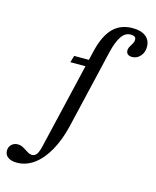

<svg xmlns="http://www.w3.org/2000/svg" viewBox="-265 -714 801 988"><g transform="rotate(15 135.0 -219.5)"><path d="M-79.8 192.7Q-109.7 192.7 -127 180.2Q-144.4 167.7 -144.4 145.2Q-144.4 125.8 -131 112.9Q-117.7 100 -97.6 100Q-84.7 100 -73.8 105.2Q-62.9 110.5 -52.8 117.3Q-42.7 124.2 -33.5 129Q-24.2 133.9 -14.5 133.9Q0 133.9 9.3 121.8Q18.5 109.7 25.8 80.6L154 -464.5Q174.2 -549.2 214.1 -589.9Q254 -630.6 318.5 -630.6Q363.7 -630.6 388.7 -610.9Q413.7 -591.1 413.7 -555.6Q413.7 -526.6 396 -506.5Q378.2 -486.3 352.4 -486.3Q337.9 -486.3 329.4 -493.1Q321 -500 321 -512.9Q321 -524.2 327.4 -534.7Q333.9 -545.2 339.5 -555.2Q345.2 -565.3 345.2 -575.8Q345.2 -596 316.9 -596Q287.9 -596 268.1 -567.3Q248.4 -538.7 234.7 -482.3L135.5 -59.7Q116.9 18.5 84.7 75.4Q52.4 132.3 10.5 162.5Q-31.5 192.7 -79.8 192.7ZM53.2 -378.2 63.7 -414.5H178.2L168.5 -378.2Z"/></g></svg>

Font: Playfair 9pt
Style: Italic
Weight: 400
Italic angle: -15.6°
Designer: Claus Eggers Sørensen
Foundry: Claus Eggers Sørensen
Version: Version 2.001;gftools[0.9.30]